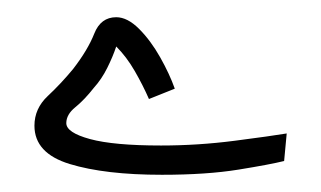

<svg xmlns="http://www.w3.org/2000/svg" viewBox="-20 -198 373 223"><path d="M168 5Q102 5 61 -7.5Q20 -20 20 -52Q20 -72 35.5 -86.5Q51 -101 65 -118Q82 -140 89.5 -159Q97 -178 115 -178Q128 -178 141.5 -164.5Q155 -151 166 -131.5Q177 -112 183 -95L153 -83Q146 -99 136.5 -115.5Q127 -132 115 -144Q111 -132 104.5 -119Q98 -106 89 -96Q78 -82 67.5 -73.5Q57 -65 57 -55Q57 -44 84.5 -36.5Q112 -29 167 -29Q210 -29 252.5 -34.5Q295 -40 313 -43L310 -11Q294 -7 257 -1Q220 5 168 5Z"/></svg>

Font: Noto Sans Arabic UI SmCn Lt
Style: Regular
Weight: 300
Width: 4
Designer: Monotype Design Team, Nadine Chahine and Nizar Qandah
Foundry: Monotype Imaging Inc.
Version: Version 2.010; ttfautohint (v1.8.4.7-5d5b)